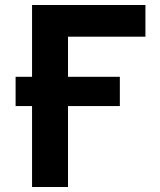

<svg xmlns="http://www.w3.org/2000/svg" viewBox="-20 -749 642 769"><path d="M108.4 -324.2H42.5V-441.4H108.4V-729H562.5V-602.1H252.4V-441.4H460V-324.2H252.4V0H108.4Z"/></svg>

Font: Hack
Style: Bold
Weight: 700
Monospace: yes
Designer: Christopher Simpkins
Foundry: Christopher Simpkins
Version: Version 2.017